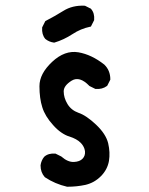

<svg xmlns="http://www.w3.org/2000/svg" viewBox="-20 -673 540 696"><path d="M223.1 3.9Q179.2 -6.3 143.1 -30.3L142.6 -30.8L142.1 -31.2Q127 -48.3 127 -73.2V-73.7Q129.4 -91.3 140.1 -104.5L140.6 -105Q148.4 -111.8 158.4 -114.5Q168.5 -117.2 180.2 -116.2H181.2L182.1 -115.7L201.7 -106L202.6 -105.5L203.1 -105Q214.8 -94.7 226.1 -90.1Q237.3 -85.4 248 -85.9Q269 -86.9 279.3 -97.7Q289.6 -108.4 288.1 -124.5Q287.6 -127 287.1 -129.6Q286.6 -132.3 285.6 -135Q284.7 -137.7 283.4 -140.1Q282.2 -142.6 280.5 -145.3Q278.8 -147.9 276.9 -150.4Q274.9 -152.8 272.5 -155.3Q258.8 -169.4 231.4 -178.2Q224.1 -180.2 216.6 -184.1Q209 -188 201.7 -193.1Q194.3 -198.2 187 -204.8Q179.7 -211.4 172.4 -219.7Q143.1 -252 133.3 -284.2Q123 -316.4 123 -360.4Q123 -383.3 134.5 -405.3Q146 -427.2 168.9 -448.7Q214.8 -491.7 264.2 -483.4Q312 -475.1 357.9 -439H358.4V-438.5Q369.1 -428.2 374.5 -414.8Q379.9 -401.4 379.9 -385.7V-384.3L379.4 -383.3L369.6 -363.8L368.7 -362.3L367.7 -361.3Q350.6 -348.6 326.7 -350.6H325.7L324.7 -351.1L305.2 -360.8L304.2 -361.3L303.2 -362.3Q268.6 -397.9 240.2 -380.9Q210.9 -362.8 210.9 -341.8Q210.9 -318.8 224.6 -295.9Q238.3 -273.4 264.2 -264.2Q278.8 -259.3 294.7 -248.5Q310.5 -237.8 328.1 -221.2Q363.8 -187.5 372.1 -153.8Q379.9 -120.1 375 -89.8Q369.6 -58.6 346.2 -34.7Q334 -22.5 320.1 -14.6Q306.2 -6.8 290 -2.9Q273.9 0.5 257.8 2.2Q241.7 3.9 224.6 3.9H224.1ZM175.3 -518.6Q157.7 -521 144.5 -531.7L144 -532.2Q130.9 -547.9 132.8 -572.8V-573.7L133.3 -574.7L143.1 -594.2L144 -596.2L145.5 -597.2Q178.7 -614.3 210 -633.8Q242.7 -654.3 286.6 -652.3H287.6L288.6 -651.9L308.1 -642.1L309.6 -641.6L310.1 -640.6Q316.9 -632.8 319.6 -622.8Q322.3 -612.8 321.3 -601.1V-600.1L320.8 -599.1L311 -579.6L309.6 -576.7L307.1 -576.2Q272 -568.8 242.7 -549.3Q211.4 -528.8 177.2 -518.6H176.3Z"/></svg>

Font: NaikaiFont
Style: SemiBold
Weight: 600
Version: Version 1.89